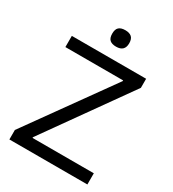

<svg xmlns="http://www.w3.org/2000/svg" viewBox="-219 -1054 1060 1175"><g transform="rotate(30 311.0 -467.0)"><path d="M316 -818Q286 -818 271 -831.5Q256 -845 256 -876Q256 -907 271 -920.5Q286 -934 316 -934Q345 -934 360.5 -920.5Q376 -907 376 -876Q376 -818 316 -818ZM35 -67 457 -656V-661H49V-740H574V-676L153 -84V-79H586V0H35Z"/></g></svg>

Font: Encode Sans Wide
Style: Regular
Weight: 400
Designer: Pablo Impallari, Andres Torresi
Foundry: Pablo Impallari, Andres Torresi
Version: Version 1.000; ttfautohint (v1.00) -l 8 -r 50 -G 200 -x 14 -